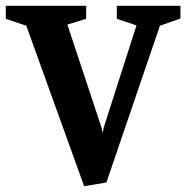

<svg xmlns="http://www.w3.org/2000/svg" viewBox="-29 -634 644 664"><path d="M262 10 62 -545 -9 -569V-614H269V-569L204 -549L322 -193L326 -174L330 -194L443 -546L375 -569V-614H595V-570L524 -545L339 -3Z"/></svg>

Font: Manuale
Style: Regular
Weight: 400
Designer: Eduardo Tunni / Pablo Cosgaya
Foundry: Eduardo Tunni / Pablo Cosgaya
Version: Version 1.002